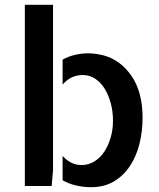

<svg xmlns="http://www.w3.org/2000/svg" viewBox="-20 -779 666 804"><path d="M84 -758.8H202.1V-65.4Q201.2 -51.8 199.2 -34.2Q197.3 -16.6 196.3 0H84ZM565.4 -383.8Q577.1 -338.9 577.1 -285.2Q577.1 -229.5 564 -176.8Q550.8 -124 523.9 -83.5Q497.1 -43 456.5 -19Q416 4.9 361.3 4.9Q327.1 4.9 295.9 -2.9Q264.6 -10.7 242.2 -24.4V-126Q256.8 -109.4 276.9 -98.6Q296.9 -87.9 321.3 -87.9Q350.6 -87.9 374.5 -102.5Q398.4 -117.2 415.5 -142.1Q432.6 -167 442.9 -201.2Q453.1 -235.4 453.1 -274.4Q453.1 -312.5 443.8 -346.7Q434.6 -380.9 418.5 -407.2Q402.3 -433.6 378.9 -449.2Q355.5 -464.8 326.2 -464.8Q300.8 -464.8 279.8 -454.6Q258.8 -444.3 242.2 -424.8V-529.3Q264.6 -542 292 -548.8Q319.3 -555.7 348.6 -555.7Q380.9 -555.7 414.1 -546.9Q447.3 -538.1 476.1 -517.6Q504.9 -497.1 528.8 -463.9Q552.7 -430.7 565.4 -383.8Z"/></svg>

Font: Allerta
Style: Stencil
Weight: 400
Designer: Matt McInerney
Foundry: Matt McInerney
Version: Version 1.0